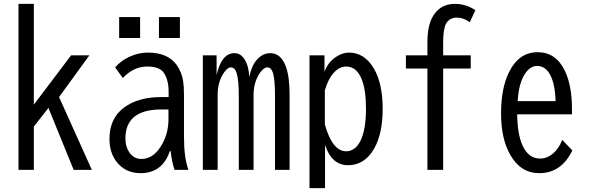

<svg xmlns="http://www.w3.org/2000/svg" viewBox="-20 -850 3040 989"><path d="M75.2 -830.1H154.3V-311L346.2 -564.9H440.4L284.2 -350.1L453.1 24.9H359.4L229.5 -293.9L154.3 -198.2V24.9H75.2Z M593.8 -762.2H701.7V-654.3H593.8ZM798.8 -762.2H906.7V-654.3H798.8ZM848.6 -350.1V-377Q848.6 -437 824.7 -473.6Q803.2 -507.3 738.3 -507.3Q668 -507.3 612.8 -448.2L572.8 -502.9Q604 -538.1 646.5 -557.6Q693.8 -579.1 741.7 -579.1Q845.2 -579.1 890.6 -514.6Q916 -478.5 923.3 -432.6Q927.7 -404.3 927.7 -359.9V-145Q927.7 -37.6 950.7 24.9H878.9Q865.2 -16.6 858.9 -71.8H855Q816.4 42 703.6 42Q625.5 42 580.1 -17.1Q543.9 -64 543.9 -134.3Q543.9 -240.2 618.2 -295.4Q691.4 -350.1 810.5 -350.1ZM847.7 -286.1H811.5Q626 -286.1 626 -136.7Q626 -97.2 644 -68.4Q667.5 -31.2 708.5 -31.2Q765.1 -31.2 804.7 -90.3Q847.7 -154.3 847.7 -234.9Z M1095.7 -564.9V-462.9Q1120.6 -576.2 1188 -576.2Q1223.1 -576.2 1244.1 -537.1Q1261.2 -506.3 1264.2 -453.1Q1274.4 -508.3 1301.3 -540Q1332 -576.2 1372.1 -576.2Q1426.3 -576.2 1451.7 -509.3Q1471.7 -456.5 1471.7 -362.8V24.9H1396.5V-356.9Q1396.5 -435.1 1387.2 -470.7Q1378.4 -502.9 1356.9 -502.9Q1338.9 -502.9 1319.8 -475.6Q1286.1 -428.2 1286.1 -360.8V24.9H1210V-361.8Q1210 -432.1 1200.2 -469.2Q1191.4 -502.9 1168.5 -502.9Q1152.3 -502.9 1134.8 -477.5Q1101.1 -429.2 1101.1 -362.8V24.9H1024.9V-564.9Z M1651.4 -564.9V-480Q1669.4 -530.3 1711.9 -557.6Q1744.6 -579.1 1777.8 -579.1Q1857.4 -579.1 1905.8 -497.1Q1951.2 -419.9 1951.2 -289.1Q1951.2 -161.6 1907.2 -84.5Q1858.4 1 1772.5 1Q1689 1 1654.3 -103V119.1H1574.2V-564.9ZM1653.3 -209Q1691.9 -70.8 1763.2 -70.8Q1809.6 -70.8 1836.4 -124Q1865.2 -181.2 1865.2 -290Q1865.2 -388.7 1842.3 -443.8Q1815.9 -507.3 1763.2 -507.3Q1728 -507.3 1698.2 -474.1Q1670.4 -442.9 1653.3 -384.8Z M2181.6 -564.9V-630.9Q2181.6 -723.1 2212.9 -771Q2251 -830.1 2322.8 -830.1Q2380.4 -830.1 2428.7 -797.4L2399.9 -735.4Q2367.2 -759.3 2333.5 -759.3Q2295.4 -759.3 2277.8 -728.5Q2262.7 -701.2 2262.7 -631.8V-564.9H2404.8V-497.1H2262.7V24.9H2181.6V-497.1H2070.8V-564.9Z M2926.3 -261.2H2644Q2645.5 -158.7 2670.9 -102.1Q2701.7 -33.2 2762.2 -33.2Q2799.3 -33.2 2831.1 -61.5Q2859.4 -86.4 2876 -129.4L2928.2 -75.2Q2871.6 42 2757.8 42Q2662.6 42 2608.9 -51.3Q2561 -134.3 2561 -265.6Q2561 -397 2602.5 -479.5Q2653.3 -581.1 2749.5 -581.1Q2843.8 -581.1 2889.6 -485.4Q2926.3 -409.2 2926.3 -286.1ZM2841.8 -329.1Q2839.8 -403.3 2822.3 -446.3Q2796.9 -510.3 2746.6 -510.3Q2706.1 -510.3 2677.2 -458Q2650.9 -410.2 2647 -329.1Z"/></svg>

Font: BIZ UDGothic
Style: Regular
Weight: 400
Monospace: yes
Designer: TypeBank Co., Ltd.
Foundry: Morisawa Inc.
Version: Version 1.05